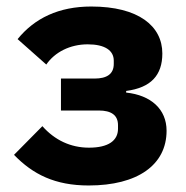

<svg xmlns="http://www.w3.org/2000/svg" viewBox="-20 -557 571 589"><path d="M252 12C402 12 491 -51 491 -156C491 -222 443 -265 367 -273V-278C443 -288 478 -326 478 -393C478 -477 405 -537 260 -537C160 -537 86 -501 34 -437L122 -359C148 -397 195 -421 249 -421C302 -421 329 -402 329 -371V-361C329 -330 308 -316 270 -316H167V-218H283C321 -218 342 -204 342 -173V-162C342 -126 313 -104 253 -104C197 -104 148 -127 110 -170L23 -82C81 -22 149 12 252 12Z"/></svg>

Font: LVC Sans
Style: Bold
Weight: 700
Designer: Mike Abbink, Paul van der Laan, Pieter van Rosmalen
Foundry: Bold Monday
Version: Version 3.0